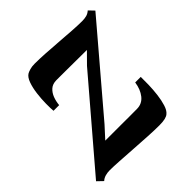

<svg xmlns="http://www.w3.org/2000/svg" viewBox="-166 -677 817 817"><g transform="rotate(-45 242.0 -268.5)"><path d="M353.5 -434Q340 -434 320.8 -434.2Q301.5 -434.5 280 -434.5Q258.5 -434.5 237.5 -434.8Q216.5 -435 198.5 -435Q180.5 -435 169.5 -435Q147.5 -434.5 134 -422.5Q120.5 -410.5 113.2 -391.8Q106 -373 104 -351.5H70Q68.5 -368 68.8 -395.8Q69 -423.5 72.8 -453.5Q76.5 -483.5 85 -507.2Q93.5 -531 108 -539.5Q113.5 -542.5 125.5 -546.2Q137.5 -550 155 -550Q182.5 -550 219.2 -547.8Q256 -545.5 295 -542.5Q334 -539.5 368.8 -537.2Q403.5 -535 425.5 -535Q441.5 -535 453.2 -538.2Q465 -541.5 475 -550.5L497.5 -527L183 -157.5L136 -106Q155.5 -106 179.8 -106Q204 -106 230.2 -106Q256.5 -106 281.2 -105.8Q306 -105.5 326.5 -106Q357.5 -106 376.8 -130.2Q396 -154.5 401 -191H434.5Q435 -171 434.2 -143.2Q433.5 -115.5 430 -86.8Q426.5 -58 419.2 -34.8Q412 -11.5 399.5 -1.5Q393 4.5 379.5 7.8Q366 11 344.5 11Q316.5 11 277 8.8Q237.5 6.5 195.8 3.8Q154 1 117.8 -1.2Q81.5 -3.5 59.5 -3.5Q46 -3.5 33 0.2Q20 4 11 12.5L-14 -11.5L306 -386Z"/></g></svg>

Font: Merriweather 60pt
Style: Bold Italic
Weight: 700
Italic angle: -7.8°
Version: Version 2.101